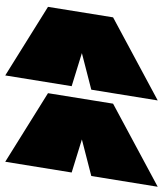

<svg xmlns="http://www.w3.org/2000/svg" viewBox="26 -630 607 714"><g transform="rotate(-90 329.0 -272.5)"><path d="M32 -236 168 -271 45 -309 85 -556 340 -397 301 -155 -8 11ZM353 -236 489 -271 366 -309 406 -556 661 -397 622 -155 313 11Z"/></g></svg>

Font: Georama Expanded Black
Style: Italic
Weight: 900
Width: 7
Italic angle: -9°
Designer: Jean-Baptiste Levee
Foundry: Production Type
Version: Version 1.000